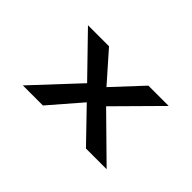

<svg xmlns="http://www.w3.org/2000/svg" viewBox="-67 -834 1142 1142"><g transform="rotate(45 504.0 -263.5)"><path d="M683 0 462 -229 440 -252 173 -527H350L538 -314L559 -293L857 0ZM152 0 421 -288 507 -215 321 0ZM569 -241 490 -322 681 -527H852Z"/></g></svg>

Font: Lexend Zetta Medium
Style: Regular
Weight: 500
Designer: Bonnie Shaver-Troup, Thomas Jockin
Foundry: Lexend
Version: Version 1.007